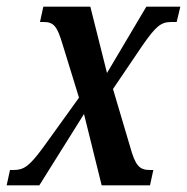

<svg xmlns="http://www.w3.org/2000/svg" viewBox="-36 -556 561 576"><path d="M-16 0H82L216 -214L269 0H414L424 -46H414C382 -46 370 -59 354 -117L303 -289L391 -419C432 -478 447 -490 478 -490H494L505 -536H403L285 -337L235 -536H94L84 -490H95C126 -490 136 -476 152 -422L201 -263L93 -113C51 -56 35 -46 4 -46H-6Z"/></svg>

Font: Noto Serif Condensed Semi
Style: Italic
Weight: 600
Width: 3
Italic angle: -12°
Designer: Monotype Design Team
Foundry: Monotype Imaging Inc.
Version: Version 1.901